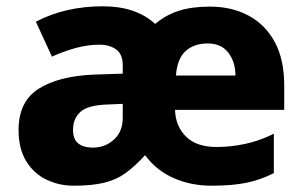

<svg xmlns="http://www.w3.org/2000/svg" viewBox="-20 -580 965 610"><path d="M647 -559Q716 -559 769.5 -530.5Q823 -502 853 -446.5Q883 -391 883 -308V-231H536Q538 -178 571.5 -145.5Q605 -113 668 -113Q712 -113 757.5 -122.5Q803 -132 850 -155V-30Q809 -9 764 0.5Q719 10 652 10Q587 10 532 -14Q477 -38 441 -87Q409 -52 379.5 -30.5Q350 -9 311 0.5Q272 10 214 10Q168 10 128 -9Q88 -28 63.5 -67.5Q39 -107 39 -167Q39 -257 102 -297.5Q165 -338 278 -343L370 -346V-372Q370 -408 349 -423Q328 -438 296 -438Q259 -438 220.5 -427.5Q182 -417 145 -400L94 -511Q187 -560 307 -560Q412 -560 473 -504Q506 -532 547.5 -545.5Q589 -559 647 -559ZM640 -442Q597 -442 570 -418Q543 -394 539 -340H728Q728 -383 705.5 -412.5Q683 -442 640 -442ZM322 -248Q259 -246 235.5 -224.5Q212 -203 212 -168Q212 -137 229 -124Q246 -111 274 -111Q314 -111 342 -136.5Q370 -162 370 -206V-250Z"/></svg>

Font: Noto Sans Gurmukhi UI ExtraBold
Style: Regular
Weight: 800
Designer: Jelle Bosma - Monotype Design Team
Foundry: Monotype Imaging Inc.
Version: Version 2.004; ttfautohint (v1.8.4.7-5d5b)